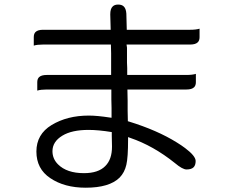

<svg xmlns="http://www.w3.org/2000/svg" viewBox="-20 -790 1040 863"><path d="M482.4 -196.3V-180.7L483.4 -130.9Q483.4 -73.2 453.1 -43.5Q421.9 -11.7 357.4 -11.7Q280.3 -11.7 240.7 -51.3Q215.8 -76.2 215.8 -110.4Q215.8 -153.3 260.3 -180.2Q302.7 -206.1 377.9 -206.1Q422.4 -206.1 482.4 -196.3ZM131.8 -585Q147.5 -589.8 173.8 -589.8H478.5L479.5 -550.8V-453.1H190.4Q165.5 -453.1 155.3 -442.9Q147.5 -435.1 147.5 -420.4V-382.8Q163.6 -387.7 190.4 -387.7H480.5V-342.8L481.4 -304.7V-260.7L473.6 -261.7Q416.5 -270.5 378.9 -270.5Q282.2 -270.5 211.9 -228Q143.6 -186.5 143.6 -108.9Q143.6 -30.8 206.1 10.7Q269.5 53.7 365.2 53.7Q471.7 53.7 517.6 8.3Q540 -14.6 547.9 -49.3Q555.7 -82 555.7 -164.1V-173.8L564.9 -170.4Q669.4 -134.8 766.1 -57.1Q800.3 -28.3 818.4 -28.3Q840.3 -28.3 850.1 -38.1Q859.4 -47.4 859.4 -66.4Q859.4 -88.9 812 -124.5Q795.9 -136.7 774.4 -149.9Q686.5 -204.6 559.6 -243.7L554.7 -245.1L553.7 -293V-336.9L552.7 -387.7H818.4Q842.3 -387.7 852.5 -397.9Q860.4 -405.8 860.4 -420.4V-458Q844.7 -453.1 818.4 -453.1H551.8V-484.4L550.8 -508.8V-575.7L548.8 -589.8H835Q858.9 -589.8 869.1 -600.1Q877 -607.9 877 -623V-661.1Q861.3 -656.2 835 -656.2H549.8L547.9 -729Q546.4 -751 536.6 -760.7Q527.8 -769.5 511.2 -769.5Q494.6 -769.5 486.3 -760.7Q475.6 -750.5 475.6 -725.6L477.5 -656.2H173.8Q149.9 -656.2 139.6 -646Q131.8 -638.2 131.8 -623Z"/></svg>

Font: YuPearl-Light
Style: Light
Weight: 300
Designer: Max Yao
Foundry: Max-Everyday
Version: Version 1.011; ttfautohint (v1.8.3)